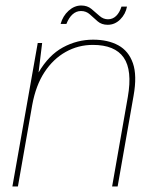

<svg xmlns="http://www.w3.org/2000/svg" viewBox="-20 -677 554 697"><path d="M25 0 117 -521H133L120 -414Q157 -477 208.5 -505Q260 -533 318 -533Q372 -533 409.5 -512.5Q447 -492 462.5 -447.5Q478 -403 465 -330L407 0H387L444 -325Q461 -422 429 -468Q397 -514 317 -514Q264 -514 218.5 -488.5Q173 -463 141.5 -415Q110 -367 97 -296L45 0ZM200 -590Q208 -619 229 -638Q250 -657 275 -657Q297 -657 312 -644.5Q327 -632 341 -619.5Q355 -607 372 -607Q389 -607 401.5 -619Q414 -631 421 -653H441Q436 -626 416.5 -606.5Q397 -587 371 -587Q349 -587 334.5 -599.5Q320 -612 306.5 -624.5Q293 -637 274 -637Q257 -637 243.5 -625Q230 -613 221 -590Z"/></svg>

Font: DM Sans 10pt Thin
Style: Italic
Weight: 250
Italic angle: -10°
Version: Version 4.004;gftools[0.9.30]